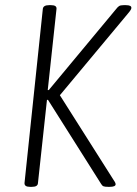

<svg xmlns="http://www.w3.org/2000/svg" viewBox="-20 -722 530 744"><path d="M96 2Q74 2 75 -13L146 -688Q148 -702 170 -702H178Q200 -702 199 -688L165 -373H169L430 -687Q436 -695 441.5 -698.5Q447 -702 459 -702H468Q490 -702 489 -691Q489 -685 477 -671L212 -353L418 -28Q422 -22 425 -17Q428 -12 428 -8Q428 2 405 2H399Q387 2 381.5 0Q376 -2 372 -9L166 -335H162L127 -12Q126 2 104 2Z"/></svg>

Font: Asap Condensed Condensed ExtraLight
Style: Italic
Weight: 200
Width: 3
Italic angle: -6°
Designer: Pablo Cosgaya
Foundry: Omnibus-Type
Version: Version 3.001; ttfautohint (v1.8.4.7-5d5b)